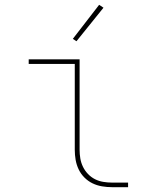

<svg xmlns="http://www.w3.org/2000/svg" viewBox="-20 -776 640 796"><path d="M444 0Q424 0 403 -3.5Q382 -7 363.5 -16Q345 -25 330 -40Q315 -55 306 -74Q297 -93 293.5 -113.5Q290 -134 290 -155V-511H99V-530H310V-155Q310 -137 313 -119Q316 -101 324 -84.5Q332 -68 345 -54.5Q358 -41 374 -33Q390 -25 408 -22Q426 -19 444 -19H511V0ZM297 -605 282 -615 391 -756 409 -744Z"/></svg>

Font: Iosevka Curly Thin Extended
Style: Regular
Weight: 100
Width: 7
Monospace: yes
Designer: Belleve Invis
Foundry: Belleve Invis
Version: Version 11.1.0; ttfautohint (v1.8.3)